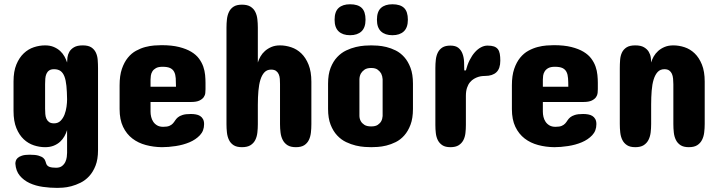

<svg xmlns="http://www.w3.org/2000/svg" viewBox="-20 -706 3457 921"><path d="M450.2 14.6Q450.2 58.6 438.2 88.9Q426.3 119.1 407.7 139.2Q389.2 159.2 366.5 170.4Q343.8 181.6 322 187.3Q300.3 192.9 282.2 194.1Q264.2 195.3 254.9 195.3Q220.2 195.3 185.5 190.4Q150.9 185.5 122.3 172.4Q93.8 159.2 75 136.7Q56.2 114.3 53.7 79.1Q53.7 73.2 55.7 65.9Q57.6 58.6 64.5 52Q71.3 45.4 85 40.8Q98.6 36.1 122.1 36.1Q150.4 36.1 165.5 40.8Q180.7 45.4 188 52Q195.3 58.6 197.5 66.2Q199.7 73.7 202.1 80.1Q206.1 90.3 217.5 94.5Q229 98.6 249 98.6Q267.1 98.6 277.6 90.3Q288.1 82 293.5 70.6Q298.8 59.1 300.3 47.1Q301.8 35.2 301.8 27.3V-82Q297.4 -67.4 289.3 -52.7Q281.2 -38.1 268.6 -26.4Q255.9 -14.6 238 -7.3Q220.2 0 196.3 0Q169.4 0 142.6 -8.8Q115.7 -17.6 94 -37.8Q72.3 -58.1 58.6 -91.3Q44.9 -124.5 44.9 -173.8V-315.4Q44.9 -363.8 58.6 -396.7Q72.3 -429.7 94 -450.2Q115.7 -470.7 142.6 -479.5Q169.4 -488.3 196.3 -488.3Q220.2 -488.3 238 -480.7Q255.9 -473.1 268.6 -461.4Q281.2 -449.7 289.3 -435.1Q297.4 -420.4 301.8 -406.2Q301.8 -416 303.5 -430.2Q305.2 -444.3 312.5 -457.3Q319.8 -470.2 335 -479.2Q350.1 -488.3 377 -488.3Q403.3 -488.3 418 -478.8Q432.6 -469.2 439.9 -453.6Q447.3 -438 448.7 -418.2Q450.2 -398.4 450.2 -377.9ZM196.3 -184.6Q196.3 -171.9 197.3 -159.2Q198.2 -146.5 202.6 -136.5Q207 -126.5 215.6 -120.4Q224.1 -114.3 239.3 -114.3Q258.3 -114.3 270.5 -126.5Q282.7 -138.7 289.6 -156.5Q296.4 -174.3 299.1 -194.1Q301.8 -213.9 301.8 -229.5Q301.3 -266.6 298.6 -293.9Q295.9 -321.3 289.1 -339.1Q282.2 -356.9 270.3 -365.5Q258.3 -374 239.3 -374Q224.1 -374 215.6 -367.9Q207 -361.8 202.6 -351.6Q198.2 -341.3 197.3 -328.6Q196.3 -315.9 196.3 -302.7Z M965.8 -278.3Q965.8 -270.5 964.8 -260Q963.9 -249.5 957.3 -240Q950.7 -230.5 936.5 -223.6Q922.4 -216.8 896.5 -216.8H702.1V-169.9Q702.1 -158.2 705.1 -145.5Q708 -132.8 715.1 -122.1Q722.2 -111.3 733.9 -104.5Q745.6 -97.7 762.7 -97.7Q782.2 -97.7 792.7 -102.3Q803.2 -106.9 809.3 -113.8Q815.4 -120.6 820.3 -128.4Q825.2 -136.2 833.3 -143.1Q841.3 -149.9 855.7 -154.5Q870.1 -159.2 895.5 -159.2Q907.7 -159.2 919.2 -157.2Q930.7 -155.3 939.5 -149.9Q948.2 -144.5 953.6 -135Q959 -125.5 959 -110.4Q959 -78.6 939 -57.4Q918.9 -36.1 888.7 -23.4Q858.4 -10.7 823 -5.4Q787.6 0 756.8 0Q716.3 -0.5 679.7 -10.3Q643.1 -20 615 -41.5Q586.9 -63 570.3 -97.7Q553.7 -132.3 553.7 -182.6V-296.9Q553.7 -343.3 564.7 -375.5Q575.7 -407.7 593.3 -429.2Q610.8 -450.7 632.8 -462.6Q654.8 -474.6 677.2 -480.5Q699.7 -486.3 720 -487.8Q740.2 -489.3 754.9 -489.3Q804.2 -489.3 839.1 -480.5Q874 -471.7 897.5 -457.5Q920.9 -443.4 934.6 -424.8Q948.2 -406.2 955.1 -386.5Q961.9 -366.7 963.9 -346.4Q965.8 -326.2 965.8 -308.6ZM702.1 -290H824.2Q824.2 -313 823 -330.8Q821.8 -348.6 815.7 -360.8Q809.6 -373 796.6 -379.4Q783.7 -385.7 759.8 -385.7Q739.7 -385.7 728.3 -379.4Q716.8 -373 710.9 -363.5Q705.1 -354 703.6 -343.3Q702.1 -332.5 702.1 -324.2Z M1473.6 -110.4Q1473.6 -89.8 1471.4 -70.1Q1469.2 -50.3 1461.7 -34.7Q1454.1 -19 1439.5 -9.5Q1424.8 0 1399.4 0Q1374 0 1359.1 -9.5Q1344.2 -19 1336.2 -34.7Q1328.1 -50.3 1325.7 -70.1Q1323.2 -89.8 1323.2 -110.4V-302.7Q1323.2 -315.4 1322.3 -327.9Q1321.3 -340.3 1316.9 -350.1Q1312.5 -359.9 1304 -366Q1295.4 -372.1 1280.3 -372.1Q1260.7 -372.1 1248.5 -359.1Q1236.3 -346.2 1229.2 -323.5Q1222.2 -300.8 1219.5 -269.8Q1216.8 -238.8 1216.8 -203.1V-110.4Q1216.8 -89.8 1214.6 -70.1Q1212.4 -50.3 1204.6 -34.7Q1196.8 -19 1181.6 -9.5Q1166.5 0 1140.6 0Q1115.2 0 1100.6 -9.5Q1085.9 -19 1078.4 -34.7Q1070.8 -50.3 1068.6 -70.1Q1066.4 -89.8 1066.4 -110.4V-573.2Q1066.4 -593.8 1068.6 -613.5Q1070.8 -633.3 1078.4 -648.9Q1085.9 -664.6 1100.6 -674.1Q1115.2 -683.6 1140.6 -683.6Q1166.5 -683.6 1181.6 -674.1Q1196.8 -664.6 1204.6 -648.9Q1212.4 -633.3 1214.6 -613.5Q1216.8 -593.8 1216.8 -573.2V-406.2Q1221.2 -420.4 1229.5 -435.1Q1237.8 -449.7 1251 -461.4Q1264.2 -473.1 1282 -480.7Q1299.8 -488.3 1323.2 -488.3Q1350.1 -488.3 1377.2 -479.2Q1404.3 -470.2 1425.5 -449.7Q1446.8 -429.2 1460.2 -395.8Q1473.6 -362.3 1473.6 -313.5Z M1553.7 -304.7Q1553.7 -349.6 1565.9 -380.6Q1578.1 -411.6 1597.4 -432.1Q1616.7 -452.6 1640.4 -463.9Q1664.1 -475.1 1687 -480.5Q1710 -485.8 1729.7 -487.1Q1749.5 -488.3 1760.7 -488.3Q1772 -488.3 1791.5 -487.1Q1811 -485.8 1833.3 -480.5Q1855.5 -475.1 1878.2 -463.9Q1900.9 -452.6 1919.2 -432.1Q1937.5 -411.6 1949.2 -380.6Q1960.9 -349.6 1960.9 -304.7V-183.6Q1960.9 -138.7 1949.2 -107.7Q1937.5 -76.7 1919.2 -56.2Q1900.9 -35.6 1878.2 -24.4Q1855.5 -13.2 1833.3 -7.8Q1811 -2.4 1791.5 -1.2Q1772 0 1760.7 0Q1749.5 0 1729.7 -1.2Q1710 -2.4 1687 -7.8Q1664.1 -13.2 1640.4 -24.4Q1616.7 -35.6 1597.4 -56.2Q1578.1 -76.7 1565.9 -107.7Q1553.7 -138.7 1553.7 -183.6ZM1704.1 -149.4Q1704.6 -135.3 1710.9 -124.5Q1716.3 -114.7 1727.8 -107.2Q1739.3 -99.6 1760.7 -99.6Q1781.2 -99.6 1792.2 -107.2Q1803.2 -114.7 1808.6 -124.5Q1814.5 -135.3 1815.4 -149.4V-326.2Q1814.5 -340.8 1808.6 -353Q1803.2 -362.8 1792.2 -371.3Q1781.2 -379.9 1760.7 -379.9Q1739.3 -379.9 1727.8 -371.3Q1716.3 -362.8 1710.9 -353Q1704.6 -340.8 1704.1 -326.2ZM1733.4 -611.3Q1733.4 -573.7 1713.9 -555.4Q1694.3 -537.1 1659.2 -537.1Q1624 -537.1 1604.5 -555.4Q1585 -573.7 1585 -611.3Q1585 -650.4 1604.5 -668Q1624 -685.5 1659.2 -685.5Q1696.8 -685.5 1715.1 -668Q1733.4 -650.4 1733.4 -611.3ZM1936.5 -611.3Q1936.5 -573.7 1917 -555.4Q1897.5 -537.1 1862.3 -537.1Q1827.1 -537.1 1807.6 -555.4Q1788.1 -573.7 1788.1 -611.3Q1788.1 -650.4 1807.6 -668Q1827.1 -685.5 1862.3 -685.5Q1899.9 -685.5 1918.2 -668Q1936.5 -650.4 1936.5 -611.3Z M2379.9 -415Q2379.9 -377 2361.1 -359.4Q2342.3 -341.8 2307.6 -341.8Q2302.7 -341.8 2293.7 -341.1Q2284.7 -340.3 2274.4 -337.2Q2264.2 -334 2253.7 -327.9Q2243.2 -321.8 2234.4 -311.3Q2225.6 -300.8 2220.2 -284.7Q2214.8 -268.6 2214.8 -246.1V-106.4Q2214.8 -86.4 2212.6 -67.4Q2210.4 -48.3 2202.6 -33.4Q2194.8 -18.6 2180.2 -9.3Q2165.5 0 2140.6 0Q2116.2 0 2102.1 -9.3Q2087.9 -18.6 2080.3 -33.4Q2072.8 -48.3 2070.6 -67.4Q2068.4 -86.4 2068.4 -106.4V-379.9Q2068.4 -400.4 2070.6 -419.7Q2072.8 -439 2080.3 -454.1Q2087.9 -469.2 2102.1 -478.3Q2116.2 -487.3 2140.6 -487.3Q2165.5 -487.3 2179 -476.3Q2192.4 -465.3 2198.7 -448Q2205.1 -430.7 2206.1 -409.4Q2207 -388.2 2207 -368.2H2214.8Q2221.7 -395.5 2232.9 -417.7Q2244.1 -439.9 2257.8 -455.3Q2271.5 -470.7 2287.1 -479Q2302.7 -487.3 2318.4 -487.3Q2337.4 -487.3 2349.4 -483.2Q2361.3 -479 2368.2 -470.2Q2375 -461.4 2377.4 -447.8Q2379.9 -434.1 2379.9 -415Z M2847.7 -278.3Q2847.7 -270.5 2846.7 -260Q2845.7 -249.5 2839.1 -240Q2832.5 -230.5 2818.4 -223.6Q2804.2 -216.8 2778.3 -216.8H2584V-169.9Q2584 -158.2 2586.9 -145.5Q2589.8 -132.8 2596.9 -122.1Q2604 -111.3 2615.7 -104.5Q2627.4 -97.7 2644.5 -97.7Q2664.1 -97.7 2674.6 -102.3Q2685.1 -106.9 2691.2 -113.8Q2697.3 -120.6 2702.1 -128.4Q2707 -136.2 2715.1 -143.1Q2723.1 -149.9 2737.5 -154.5Q2752 -159.2 2777.3 -159.2Q2789.6 -159.2 2801 -157.2Q2812.5 -155.3 2821.3 -149.9Q2830.1 -144.5 2835.4 -135Q2840.8 -125.5 2840.8 -110.4Q2840.8 -78.6 2820.8 -57.4Q2800.8 -36.1 2770.5 -23.4Q2740.2 -10.7 2704.8 -5.4Q2669.4 0 2638.7 0Q2598.1 -0.5 2561.5 -10.3Q2524.9 -20 2496.8 -41.5Q2468.8 -63 2452.1 -97.7Q2435.5 -132.3 2435.5 -182.6V-296.9Q2435.5 -343.3 2446.5 -375.5Q2457.5 -407.7 2475.1 -429.2Q2492.7 -450.7 2514.6 -462.6Q2536.6 -474.6 2559.1 -480.5Q2581.5 -486.3 2601.8 -487.8Q2622.1 -489.3 2636.7 -489.3Q2686 -489.3 2720.9 -480.5Q2755.9 -471.7 2779.3 -457.5Q2802.7 -443.4 2816.4 -424.8Q2830.1 -406.2 2836.9 -386.5Q2843.8 -366.7 2845.7 -346.4Q2847.7 -326.2 2847.7 -308.6ZM2584 -290H2706.1Q2706.1 -313 2704.8 -330.8Q2703.6 -348.6 2697.5 -360.8Q2691.4 -373 2678.5 -379.4Q2665.5 -385.7 2641.6 -385.7Q2621.6 -385.7 2610.1 -379.4Q2598.6 -373 2592.8 -363.5Q2586.9 -354 2585.4 -343.3Q2584 -332.5 2584 -324.2Z M3360.4 -111.3Q3360.4 -90.3 3357.9 -70.3Q3355.5 -50.3 3347.4 -34.7Q3339.4 -19 3324.5 -9.5Q3309.6 0 3284.2 0Q3259.3 0 3244.6 -9.5Q3230 -19 3222.2 -34.7Q3214.4 -50.3 3212.2 -70.3Q3210 -90.3 3210 -111.3V-301.8Q3210 -315.4 3208.7 -328.6Q3207.5 -341.8 3203.1 -351.8Q3198.7 -361.8 3190.2 -367.9Q3181.6 -374 3167 -374Q3147 -374 3134.8 -360.8Q3122.6 -347.7 3115.5 -324.7Q3108.4 -301.8 3106 -270.8Q3103.5 -239.7 3103.5 -204.1V-111.3Q3103.5 -90.3 3101.1 -70.3Q3098.6 -50.3 3090.6 -34.7Q3082.5 -19 3067.6 -9.5Q3052.7 0 3027.3 0Q3002.4 0 2987.8 -9.5Q2973.1 -19 2965.3 -34.7Q2957.5 -50.3 2955.3 -70.3Q2953.1 -90.3 2953.1 -111.3V-377.9Q2953.1 -398.9 2954.6 -418.7Q2956.1 -438.5 2963.4 -453.9Q2970.7 -469.2 2985.6 -478.8Q3000.5 -488.3 3027.3 -488.3Q3054.2 -488.3 3069.3 -479.2Q3084.5 -470.2 3092 -457.5Q3099.6 -444.8 3101.6 -430.7Q3103.5 -416.5 3103.5 -406.2Q3107.4 -420.4 3115.7 -435.1Q3124 -449.7 3137 -461.4Q3149.9 -473.1 3168 -480.7Q3186 -488.3 3210 -488.3Q3236.8 -488.3 3263.7 -479.5Q3290.5 -470.7 3312 -450.2Q3333.5 -429.7 3346.9 -396.5Q3360.4 -363.3 3360.4 -314.5Z"/></svg>

Font: Concert One
Style: Regular
Weight: 400
Version: Version 1.003